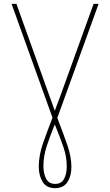

<svg xmlns="http://www.w3.org/2000/svg" viewBox="-20 -734 570 995"><path d="M265 241Q221 241 201 208.5Q181 176 181 130Q181 70 203.5 6.5Q226 -57 252 -124L40 -714H65L238 -232Q244 -214 251 -196Q258 -178 264 -160Q271 -178 277.5 -196.5Q284 -215 291 -232L465 -714H491L277 -123Q309 -40 329.5 19.5Q350 79 350 131Q350 178 329.5 209.5Q309 241 265 241ZM266 219Q299 219 312.5 192Q326 165 326 129Q326 79 309 29Q292 -21 264 -89Q238 -26 221.5 25Q205 76 205 127Q205 165 219 192Q233 219 266 219Z"/></svg>

Font: Noto Sans Mono Condensed Thin
Style: Regular
Weight: 100
Width: 3
Designer: Monotype Design Team
Foundry: Monotype Imaging Inc.
Version: Version 2.014; ttfautohint (v1.8.4.7-5d5b)